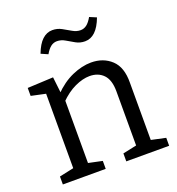

<svg xmlns="http://www.w3.org/2000/svg" viewBox="-137 -871 906 982"><g transform="rotate(-20 316.5 -380.0)"><path d="M37.7 0V-43.3L128 -62.7L116 -48.3V-478L128 -462.7L37.7 -482V-525.3L178 -532L189.3 -433.7L178.3 -438.3Q227.7 -489.3 282.2 -513.2Q336.7 -537 385.7 -537Q452.3 -537 495.8 -496.3Q539.3 -455.7 538 -371.3V-48.3L528 -62.3L616.3 -43.3V0H383V-43.3L469.7 -61.7L458 -47V-354Q458 -416 429.8 -445.2Q401.7 -474.3 354.7 -474.3Q318 -474.3 274.5 -454.2Q231 -434 189.3 -391.7L196 -407.7V-47L186 -61.3L271 -43.3V0ZM395.7 -649Q368.7 -649 346.3 -661.5Q324 -674 303 -686.5Q282 -699 259 -699Q240.7 -699 225.7 -687.5Q210.7 -676 196.3 -651L159 -667.3Q177 -715 201.5 -737.7Q226 -760.3 256.3 -760.3Q283.7 -760.3 306.3 -747.8Q329 -735.3 350.3 -722.8Q371.7 -710.3 393.3 -710.3Q412 -710.3 427.2 -722Q442.3 -733.7 456.7 -759L494 -743.3Q476 -695.3 451.5 -672.2Q427 -649 395.7 -649Z"/></g></svg>

Font: Bitter Thin
Style: Regular
Weight: 100
Designer: Sol Matas, and Bitter project Authors
Foundry: Sol Matas
Version: Version 2.002